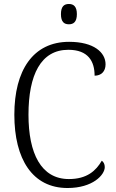

<svg xmlns="http://www.w3.org/2000/svg" viewBox="-20 -934 581 964"><path d="M326 -812C349 -812 366 -824 366 -863C366 -902 349 -914 326 -914C302 -914 286 -902 286 -863C286 -824 302 -812 326 -812ZM319 10C446 10 506 -56 506 -95C506 -110 500 -121 491 -127C462 -77 417 -35 326 -35C186 -35 123 -164 123 -358C123 -558 185 -684 323 -684C423 -684 455 -626 455 -554C488 -554 510 -575 510 -611C510 -671 451 -724 327 -724C146 -724 52 -581 52 -358C52 -135 143 10 319 10Z"/></svg>

Font: Noto Serif Georgian SemiCondensed Light
Style: Regular
Weight: 300
Width: 4
Designer: Monotype Design Team, Akaki Razmadze
Foundry: Google LLC
Version: Version 2.003